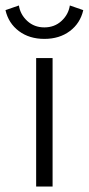

<svg xmlns="http://www.w3.org/2000/svg" viewBox="-46 -681 324 701"><path d="M23 -661Q28 -628 53.5 -604.5Q79 -581 116 -581Q153 -581 178.5 -604.5Q204 -628 209 -661L258 -644Q247 -596 209 -567.5Q171 -539 116 -539Q61 -539 23 -567.5Q-15 -596 -26 -644ZM86 -469H146V0H86Z"/></svg>

Font: Post Grotesk Light
Style: Light
Weight: 300
Version: Version 1.0